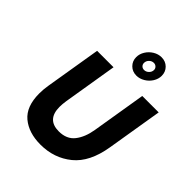

<svg xmlns="http://www.w3.org/2000/svg" viewBox="-267 -1122 1281 1281"><g transform="rotate(45 373.5 -482.0)"><path d="M94 -226Q94 -265 101 -306L166 -700H321L258 -317Q253 -284 253 -259Q253 -139 365 -139Q439 -139 477.5 -188Q516 -237 529 -317L592 -700H747L682 -306Q655 -141 562 -65.5Q469 10 341 10Q230 10 162 -46.5Q94 -103 94 -226ZM380 -855Q380 -885 397 -912.5Q414 -940 442 -957Q470 -974 501 -974Q539 -974 564 -949Q589 -924 589 -887Q589 -857 572 -829.5Q555 -802 526.5 -785Q498 -768 468 -768Q430 -768 405 -793Q380 -818 380 -855ZM525 -878Q525 -892 515 -901.5Q505 -911 491 -911Q472 -911 458 -897Q444 -883 444 -864Q444 -850 453.5 -840.5Q463 -831 478 -831Q496 -831 510.5 -845Q525 -859 525 -878Z"/></g></svg>

Font: Be Vietnam ExtraBold
Style: Italic
Weight: 800
Italic angle: -9.778°
Designer: Gabriel Lam
Foundry: TypeRant
Version: Version 3.000